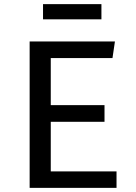

<svg xmlns="http://www.w3.org/2000/svg" viewBox="-20 -907 655 927"><path d="M523.1 -626.7H225.1V-399.5H484.6V-319H225.1V-79.5H542.6V0H123.1V-706.7H534.9ZM469.7 -887.2V-813.8H187.7V-887.2Z"/></svg>

Font: Fira Code Fixed Retina
Style: Regular
Weight: 450
Monospace: yes
Designer: Carrois Corporate, Edenspiekermann AG, Nikita Prokopov
Foundry: Carrois Corporate, Edenspiekermann AG, Nikita Prokopov
Version: Version 5.002